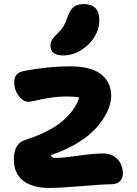

<svg xmlns="http://www.w3.org/2000/svg" viewBox="-20 -887 669 941"><path d="M289.1 -615.2Q258.3 -615.2 242.7 -627.9Q227.1 -640.6 227.1 -662.1Q227.1 -678.2 234.4 -690.9Q241.7 -703.6 258.8 -720.2Q279.8 -739.3 291 -758.3Q302.2 -777.3 313 -809.1Q325.2 -841.8 343.5 -854.5Q361.8 -867.2 391.1 -867.2Q428.2 -867.2 447.5 -847.4Q466.8 -827.6 466.8 -789.1Q466.8 -720.7 411.9 -668Q356.9 -615.2 289.1 -615.2ZM223.1 34.2Q182.6 34.2 151.6 25.9Q120.6 17.6 101.3 4.4Q82 -8.8 69.6 -27.3Q57.1 -45.9 52.5 -65.2Q47.9 -84.5 47.9 -106Q47.9 -185.1 106 -202.1Q225.1 -240.7 287.4 -294.7Q349.6 -348.6 368.2 -409.2Q344.7 -414.1 310.1 -414.1Q265.6 -414.1 225.3 -407.7Q185.1 -401.4 158 -394.8Q130.9 -388.2 119.1 -388.2Q93.3 -388.2 71.5 -417.2Q49.8 -446.3 49.8 -481.9Q49.8 -505.9 60.3 -519.8Q70.8 -533.7 97.2 -539.1Q215.8 -562 325.2 -562Q380.4 -562 420.9 -549.8Q461.4 -537.6 483.2 -516.6Q504.9 -495.6 514.9 -471.4Q524.9 -447.3 524.9 -418.9Q524.9 -394.5 516.4 -366.7Q507.8 -338.9 486.1 -304.9Q464.4 -271 431.9 -240Q399.4 -209 346.9 -178.7Q294.4 -148.4 229 -127Q233.4 -112.8 249 -112.8Q285.2 -112.8 361.3 -123.8Q437.5 -134.8 485.8 -134.8Q529.8 -134.8 555.9 -106.9Q582 -79.1 582 -38.1Q582 -12.7 567.4 1.7Q552.7 16.1 523.9 16.1Q485.4 16.1 379.2 25.1Q272.9 34.2 223.1 34.2Z"/></svg>

Font: Shantell Sans Irregular Bouncy
Style: Bold
Weight: 700
Designer: Stephen Nixon, Anya Danilova, Shantell Martin
Foundry: Arrow Type
Version: Version 1.006;[9816181b4]